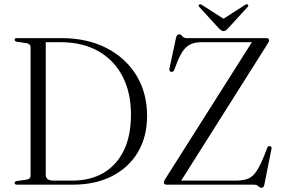

<svg xmlns="http://www.w3.org/2000/svg" viewBox="-20 -882 1354 917"><path d="M50 -8Q50 -15.5 60.5 -17.5L106 -24Q126 -27 126 -43V-656Q126 -672.5 106 -676L60.5 -682.5Q50 -685 50 -692Q50 -700 61.5 -700H272.5Q396 -700 488.2 -652.8Q580.5 -605.5 631.5 -521.8Q682.5 -438 682.5 -328.5Q682.5 -230 639.2 -156.2Q596 -82.5 516 -41.2Q436 0 327 0H61.5Q50 0 50 -8ZM326.5 -19.5Q411 -19.5 473.5 -55.8Q536 -92 570.8 -162.2Q605.5 -232.5 605.5 -335Q605.5 -440 565 -517.8Q524.5 -595.5 449 -638Q373.5 -680.5 268 -680.5H198.5V-47.5Q198.5 -19.5 234.5 -19.5ZM1258.5 -673.5 845.5 -19.5H1105Q1141.5 -19.5 1164.2 -28.5Q1187 -37.5 1205 -64.2Q1223 -91 1244 -144L1256.5 -176.5Q1260.5 -186 1269.5 -184Q1279 -182.5 1276.5 -170.5L1242.5 0Q1239.5 15 1229 15Q1221 15 1214 7.5Q1207 0 1192.5 0H776.5Q762.5 0 762.5 -10Q762.5 -16.5 768.5 -26L1183 -680.5H940Q900 -680.5 874.2 -660.5Q848.5 -640.5 827.5 -588.5L813 -550Q808 -536.5 797 -539Q786.5 -541 789.5 -556L821 -702.5Q824 -718 835.5 -718Q844 -718 851 -709Q858 -700 871.5 -700H1251.5Q1265 -700 1265 -689.5Q1265 -683.5 1258.5 -673.5ZM1070 -747.5Q1064 -741 1059.2 -737.2Q1054.5 -733.5 1047.5 -733.5Q1041 -733.5 1036 -737.2Q1031 -741 1024.5 -747.5L932.5 -848Q925.5 -856 931.5 -860Q936.5 -864 945 -858L1047.5 -792.5L1149.5 -858Q1158.5 -864 1163.5 -860Q1169 -855.5 1162 -848Z"/></svg>

Font: Fraunces 72pt Light
Style: Regular
Weight: 300
Version: Version 1.000;[0bf87f6ff]